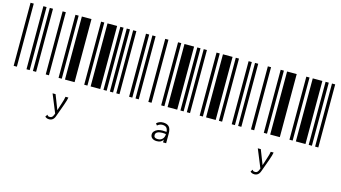

<svg xmlns="http://www.w3.org/2000/svg" viewBox="-101 -971 3083 1735"><g transform="rotate(15 1440.0 -103.0)"><path d="M0 0V-590H30V0ZM120 0V-590H150V0ZM180 0V-590H210V0ZM300 0V-590H330V0ZM420 0V-590H450V0ZM480 0V-590H570V0ZM660 0V-590H690V0ZM720 0V-590H810V0ZM840 0V-590H870V0ZM900 0V-590H930V0ZM552 149Q549 164 545 179Q540 194 532 219L489 338Q481 362 467 373Q453 384 434 384Q410 384 395 369L407 351L409 348L411 349Q412 353 414 355Q416 358 421 360Q428 362 436 362Q449 362 458 352Q466 342 474 320L404 149H432L485 285L507 217Q515 191 519 178Q523 164 525 149Z M960 0V-590H990V0ZM1080 0V-590H1110V0ZM1140 0V-590H1170V0ZM1260 0V-590H1290V0ZM1380 0V-590H1410V0ZM1440 0V-590H1530V0ZM1560 0V-590H1590V0ZM1620 0V-590H1650V0ZM1740 0V-590H1770V0ZM1800 0V-590H1890V0ZM1438 145Q1474 145 1493 164Q1512 183 1512 229V319H1483V293Q1468 323 1425 323Q1397 323 1381 310Q1365 297 1365 276Q1365 258 1377 245Q1388 232 1408 224Q1427 217 1451 217Q1472 217 1489 219Q1487 191 1474 179Q1461 167 1436 167Q1423 167 1412 172Q1400 177 1390 186L1377 169Q1401 145 1438 145ZM1428 303Q1456 303 1472 286Q1488 270 1489 240Q1472 237 1453 237Q1425 237 1408 247Q1392 256 1392 275Q1392 303 1428 303Z M1920 0V-590H1950V0ZM2040 0V-590H2070V0ZM2100 0V-590H2130V0ZM2220 0V-590H2250V0ZM2340 0V-590H2370V0ZM2400 0V-590H2490V0ZM2580 0V-590H2610V0ZM2640 0V-590H2730V0ZM2760 0V-590H2790V0ZM2820 0V-590H2850V0ZM2472 149Q2469 164 2465 179Q2460 194 2452 219L2409 338Q2401 362 2387 373Q2373 384 2354 384Q2330 384 2315 369L2327 351L2329 348L2331 349Q2332 353 2334 355Q2336 358 2341 360Q2348 362 2356 362Q2369 362 2378 352Q2386 342 2394 320L2324 149H2352L2405 285L2427 217Q2435 191 2439 178Q2443 164 2445 149Z"/></g></svg>

Font: Libre Barcode 39 Extended Text
Style: Regular
Weight: 400
Version: Version 1.005; ttfautohint (v1.8.3)